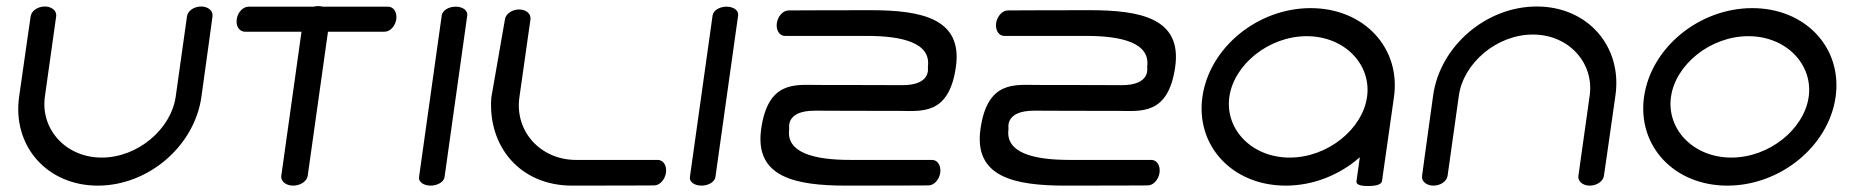

<svg xmlns="http://www.w3.org/2000/svg" viewBox="-20 -612 6120 633"><path d="M643.1 -590.6C620.5 -590.6 599.1 -576.8 596.5 -558.2C596.5 -558.2 574.7 -402.9 559.3 -293.6C544.3 -187 434.8 -92.5 315.4 -92.5C195.9 -92.5 113 -187 128 -293.6C143.3 -402.9 165.2 -558.2 165.2 -558.2C167.8 -576.8 150.2 -590.6 127.7 -590.6C105.1 -590.6 83.7 -576.7 81.1 -558.2C81.1 -558.2 65.4 -451.5 43 -292.6C20.3 -131.1 134.8 0 302.4 0C469.9 0 621.3 -131.1 644 -292.6C666.3 -451.5 680.6 -558.2 680.6 -558.2C683.2 -576.7 665.6 -590.6 643.1 -590.6Z M760.5 -548.7C757.4 -526.9 767.7 -508.1 787.6 -507.3C788.7 -507.2 871.2 -507.3 974 -507.3C955 -371.9 907.4 -32.4 907.4 -32.4C904.8 -14.1 923 0 946.4 0C969.8 0 991.9 -13.9 994.5 -32.5L1061.3 -507.3C1161.3 -507.3 1247.7 -507.4 1247.7 -507.4C1266.4 -507.4 1283.4 -526.5 1286.5 -548.7C1289.6 -570.9 1278.2 -590 1259.3 -590H1044.1C1041 -590.9 1034.7 -592 1029.6 -592C1024.3 -592 1020 -591.5 1014.5 -590H799.3C780.5 -589.5 763.6 -571 760.5 -548.7Z M1520.6 -561.9C1522.3 -577.8 1505.2 -590 1482.5 -590C1460.3 -590 1439.6 -578.9 1436.4 -561.6C1436.4 -561.2 1361.5 -28.1 1361.5 -28C1359.2 -12.2 1377 0 1399.6 0C1422.1 0 1443.3 -12 1445.6 -28Z M1728.9 -548.4C1731.4 -566.9 1714 -580.8 1691.4 -580.8C1668.9 -580.8 1647.5 -566.8 1644.8 -548.4L1599.8 -290.4L1599.8 -290.1C1588 -130.8 1692.9 0 1866.6 0C2028.1 0 2136.7 -0.7 2136.7 -0.7C2155.6 -0.7 2172.4 -20.2 2175.6 -42.8C2178.8 -65.3 2167.4 -84.8 2148.5 -84.8C2148.5 -84.8 1990 -84.8 1878.5 -84.8C1763.7 -84.8 1676.4 -177.4 1692.4 -291.3C1707 -395 1724.5 -517.6 1728.2 -543.5Z M2413.6 -561.9C2415.3 -577.8 2398.2 -590 2375.5 -590C2353.3 -590 2332.6 -578.9 2329.4 -561.6C2329.4 -561.2 2254.5 -28.1 2254.5 -28C2252.2 -12.2 2270 0 2292.6 0C2315.1 0 2336.3 -12 2338.6 -28Z M2489.5 -186.7C2467.2 -28.2 2600.6 0 2770.9 0C2932.4 0 3041 -0.7 3041 -0.7C3059.8 -0.7 3076.7 -20.2 3079.9 -42.8C3083 -65.3 3071.7 -84.8 3052.8 -84.8C3052.8 -84.8 2894.3 -84.8 2782.8 -84.8C2664.2 -84.8 2570.9 -108.2 2581.9 -186.3C2582.4 -190.1 2568.6 -247.3 2667.2 -247.1C2670.5 -247.1 2673.7 -247.1 2676.6 -247.1C2707 -247 2809.8 -246.4 2944.5 -246.4C3017.2 -246.4 3108.9 -230.9 3131.5 -391.7C3153.8 -550.1 3020.4 -578.4 2850.1 -578.4C2688.6 -578.4 2580 -577.6 2580 -577.6C2561.2 -577.6 2544.3 -558.1 2541.1 -535.6C2538 -513.1 2549.3 -493.5 2568.2 -493.5C2568.2 -493.5 2726.7 -493.6 2838.2 -493.6C2956.8 -493.6 3050.1 -470.1 3039.1 -392C3038.6 -388.3 3052.4 -331 2953.8 -331.2C2953.8 -331.2 2839.3 -331.9 2676.5 -331.9C2603.8 -331.9 2512.1 -347.4 2489.5 -186.7ZM2668 -247.2C2669 -247.2 2670.8 -247.2 2673.5 -247.1C2670.2 -247.1 2668 -247.2 2668 -247.2Z M3212.5 -186.7C3190.2 -28.2 3323.6 0 3493.9 0C3655.4 0 3764 -0.7 3764 -0.7C3782.8 -0.7 3799.7 -20.2 3802.9 -42.8C3806 -65.3 3794.7 -84.8 3775.8 -84.8C3775.8 -84.8 3617.3 -84.8 3505.8 -84.8C3387.2 -84.8 3293.9 -108.2 3304.9 -186.3C3305.4 -190.1 3291.6 -247.3 3390.2 -247.1C3393.5 -247.1 3396.7 -247.1 3399.6 -247.1C3430 -247 3532.8 -246.4 3667.5 -246.4C3740.2 -246.4 3831.9 -230.9 3854.5 -391.7C3876.8 -550.1 3743.4 -578.4 3573.1 -578.4C3411.6 -578.4 3303 -577.6 3303 -577.6C3284.2 -577.6 3267.3 -558.1 3264.1 -535.6C3261 -513.1 3272.3 -493.5 3291.2 -493.5C3291.2 -493.5 3449.7 -493.6 3561.2 -493.6C3679.8 -493.6 3773.1 -470.1 3762.1 -392C3761.6 -388.3 3775.4 -331 3676.8 -331.2C3676.8 -331.2 3562.3 -331.9 3399.5 -331.9C3326.8 -331.9 3235.1 -347.4 3212.5 -186.7ZM3391 -247.2C3392 -247.2 3393.8 -247.2 3396.5 -247.1C3393.2 -247.1 3391 -247.2 3391 -247.2Z M4575.8 -292.6C4598.5 -454.3 4476.7 -585.2 4301.1 -585.2C4125.5 -585.2 3967 -454.3 3944.2 -292.6C3921.5 -130.9 4043.3 0 4218.9 0C4310.2 0 4397 -35.5 4463.2 -93.6L4452.1 -14.5C4450.1 -0.2 4474.3 1.3 4490.1 1.3C4507.1 1.3 4534.2 -0.6 4536.3 -15.2ZM4288.1 -492.7C4414 -492.7 4501.9 -398.4 4487 -292.6C4472.2 -186.8 4357.7 -92.5 4231.9 -92.5C4106 -92.5 4018.1 -186.8 4033 -292.6C4047.8 -398.4 4162.3 -492.7 4288.1 -492.7Z M5306 -298C5328.7 -459.5 5214.2 -590.6 5046.6 -590.6C4879.1 -590.6 4727.7 -459.5 4705 -298C4682.7 -139.1 4668.4 -32.4 4668.4 -32.4C4665.8 -13.9 4683.4 0 4705.9 0C4728.5 0 4749.9 -13.8 4752.5 -32.4C4752.5 -32.4 4774.3 -187.7 4789.7 -297C4804.7 -403.6 4914.2 -498.1 5033.6 -498.1C5153.1 -498.1 5236 -403.6 5221 -297C5205.7 -187.7 5183.8 -32.4 5183.8 -32.4C5181.2 -13.8 5198.8 0 5221.3 0C5243.9 0 5265.3 -13.9 5267.9 -32.4C5267.9 -32.4 5283.6 -139.1 5306 -298Z M5744.1 -492.7C5870 -492.7 5957.9 -398.4 5943 -292.6C5928.2 -186.8 5813.7 -92.5 5687.9 -92.5C5562 -92.5 5474.1 -186.8 5489 -292.6C5503.8 -398.4 5618.3 -492.7 5744.1 -492.7ZM5674.9 0C5850.5 0 6009 -130.9 6031.8 -292.6C6054.5 -454.3 5932.7 -585.2 5757.1 -585.2C5581.5 -585.2 5423 -454.3 5400.2 -292.6C5377.5 -130.9 5499.3 0 5674.9 0Z"/></svg>

Font: Hi.
Style: Bold
Weight: 400
Designer: Mew Too, Robert Jablonski
Foundry: Cannot Into Space Fonts
Version: Version 1.996